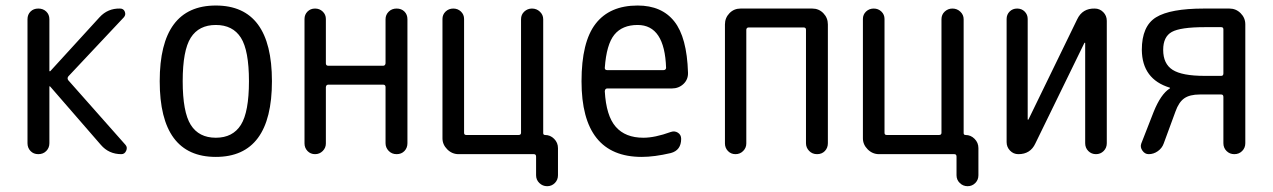

<svg xmlns="http://www.w3.org/2000/svg" viewBox="-20 -550 4540 685"><path d="M78.1 -39.1V-481.4Q78.1 -498 88.9 -508.8Q99.6 -519.5 116.7 -519.5Q133.8 -519.5 145 -508.8Q156.2 -498 156.2 -481.4V-295.9H157.2H159.2L335 -488.3Q364.3 -520.5 408.2 -519.5Q420.9 -519.5 425.3 -508.3Q429.7 -497.1 421.9 -488.3L223.6 -277.3Q218.8 -270.5 223.6 -263.7L427.7 -33.2Q435.5 -24.4 430.2 -12.2Q424.8 0 413.1 0Q368.2 0 339.8 -33.2L159.2 -241.2Q158.2 -242.2 157.2 -242.2Q156.2 -242.2 156.2 -241.2V-39.1Q156.2 -22.5 145 -11.2Q133.8 0 116.7 0Q99.6 0 88.9 -11.2Q78.1 -22.5 78.1 -39.1Z M839.4 -415.5Q810.5 -460.9 750 -460.9Q689.5 -460.9 660.6 -415.5Q631.8 -370.1 631.8 -260.3Q631.8 -150.4 660.6 -104.5Q689.5 -58.6 750 -58.6Q810.5 -58.6 839.4 -104.5Q868.2 -150.4 868.2 -260.3Q868.2 -370.1 839.4 -415.5ZM950.2 -260.3Q950.2 9.8 750 9.8Q549.8 9.8 549.8 -260.3Q549.8 -530.3 750 -530.3Q950.2 -530.3 950.2 -260.3Z M1066.4 -38.1V-482.4Q1066.4 -498 1077.1 -508.8Q1087.9 -519.5 1104 -519.5Q1120.1 -519.5 1131.3 -508.8Q1142.6 -498 1142.6 -482.4V-324.2Q1142.6 -315.4 1151.4 -315.4H1346.7Q1354.5 -315.4 1355.5 -324.2V-481.4Q1355.5 -497.1 1366.7 -508.3Q1377.9 -519.5 1395 -519.5Q1412.1 -519.5 1422.9 -508.8Q1433.6 -498 1433.6 -481.4V-39.1Q1433.6 -22.5 1422.9 -11.2Q1412.1 0 1395 0Q1377.9 0 1366.7 -11.7Q1355.5 -23.4 1355.5 -39.1V-239.3Q1355.5 -248 1346.7 -248H1151.4Q1143.6 -248 1142.6 -239.3V-38.1Q1142.6 -22.5 1131.3 -11.2Q1120.1 0 1104 0Q1087.9 0 1077.1 -11.2Q1066.4 -22.5 1066.4 -38.1Z M1616.2 0Q1592.8 0 1575.7 -17.1Q1558.6 -34.2 1558.6 -56.6V-482.4Q1558.6 -498 1569.8 -508.8Q1581.1 -519.5 1597.2 -519.5Q1613.3 -519.5 1624.5 -508.8Q1635.7 -498 1635.7 -482.4V-76.2Q1635.7 -68.4 1643.6 -68.4H1830.1Q1838.9 -68.4 1838.9 -76.2V-481.4Q1838.9 -498 1850.6 -508.8Q1862.3 -519.5 1877.9 -519.5Q1894.5 -519.5 1906.2 -508.3Q1918 -497.1 1918 -481.4V-75.2Q1918 -68.4 1924.8 -68.4Q1943.4 -68.4 1957 -54.7Q1970.7 -41 1970.7 -21.5V75.2Q1970.7 91.8 1959.5 103Q1948.2 114.3 1932.1 114.3Q1916 114.3 1904.3 103Q1892.6 91.8 1892.6 75.2V8.8Q1892.6 0 1884.8 0Z M2254.9 -460.9Q2200.2 -460.9 2171.9 -426.3Q2143.6 -391.6 2137.7 -307.6Q2137.7 -299.8 2146.5 -299.8H2346.7Q2355.5 -299.8 2356.4 -307.6Q2351.6 -460.9 2254.9 -460.9ZM2269.5 9.8Q2054.7 9.8 2054.7 -259.8Q2054.7 -400.4 2105 -465.3Q2155.3 -530.3 2254.9 -530.3Q2340.8 -530.3 2385.7 -473.6Q2430.7 -417 2434.6 -291Q2435.5 -266.6 2418.5 -250.5Q2401.4 -234.4 2377 -234.4H2146.5Q2138.7 -234.4 2137.7 -224.6Q2142.6 -136.7 2176.8 -97.7Q2210.9 -58.6 2275.4 -58.6Q2316.4 -58.6 2373 -79.1Q2386.7 -84 2398.4 -76.7Q2410.2 -69.3 2410.2 -54.7Q2410.2 -13.7 2373 -3.9Q2314.5 9.8 2269.5 9.8Z M2566.4 -38.1V-462.9Q2566.4 -486.3 2582.5 -502.9Q2598.6 -519.5 2622.1 -519.5H2877.9Q2901.4 -519.5 2917.5 -502.9Q2933.6 -486.3 2933.6 -462.9V-39.1Q2933.6 -22.5 2922.9 -11.2Q2912.1 0 2895 0Q2877.9 0 2866.7 -11.7Q2855.5 -23.4 2855.5 -39.1V-444.3Q2855.5 -452.1 2846.7 -452.1H2651.4Q2643.6 -452.1 2642.6 -444.3V-38.1Q2642.6 -22.5 2631.3 -11.2Q2620.1 0 2604 0Q2587.9 0 2577.1 -11.2Q2566.4 -22.5 2566.4 -38.1Z M3116.2 0Q3092.8 0 3075.7 -17.1Q3058.6 -34.2 3058.6 -56.6V-482.4Q3058.6 -498 3069.8 -508.8Q3081.1 -519.5 3097.2 -519.5Q3113.3 -519.5 3124.5 -508.8Q3135.7 -498 3135.7 -482.4V-76.2Q3135.7 -68.4 3143.6 -68.4H3330.1Q3338.9 -68.4 3338.9 -76.2V-481.4Q3338.9 -498 3350.6 -508.8Q3362.3 -519.5 3377.9 -519.5Q3394.5 -519.5 3406.2 -508.3Q3418 -497.1 3418 -481.4V-75.2Q3418 -68.4 3424.8 -68.4Q3443.4 -68.4 3457 -54.7Q3470.7 -41 3470.7 -21.5V75.2Q3470.7 91.8 3459.5 103Q3448.2 114.3 3432.1 114.3Q3416 114.3 3404.3 103Q3392.6 91.8 3392.6 75.2V8.8Q3392.6 0 3384.8 0Z M3613.3 0Q3595.7 0 3583.5 -12.7Q3571.3 -25.4 3571.3 -43V-482.4Q3571.3 -498 3582 -508.8Q3592.8 -519.5 3608.9 -519.5Q3625 -519.5 3635.7 -508.8Q3646.5 -498 3646.5 -482.4V-124Q3646.5 -123 3647.5 -123Q3649.4 -123 3649.4 -124L3823.2 -481.4Q3841.8 -520.5 3885.7 -519.5Q3903.3 -519.5 3916 -506.8Q3928.7 -494.1 3928.7 -475.6V-39.1Q3928.7 -22.5 3917.5 -11.2Q3906.2 0 3890.1 0Q3874 0 3862.8 -11.2Q3851.6 -22.5 3851.6 -39.1V-396.5Q3851.6 -397.5 3850.6 -397.5Q3848.6 -397.5 3848.6 -396.5L3673.8 -38.1Q3656.2 0 3613.3 0Z M4129.9 -372.1Q4129.9 -322.3 4163.6 -300.8Q4197.3 -279.3 4278.3 -279.3H4336.9Q4344.7 -279.3 4344.7 -288.1V-445.3Q4344.7 -453.1 4336.9 -453.1H4278.3Q4191.4 -453.1 4160.6 -436Q4129.9 -418.9 4129.9 -372.1ZM4078.1 0Q4064.5 0 4055.7 -12.7Q4046.9 -25.4 4051.8 -38.1L4095.7 -150.4Q4121.1 -213.9 4153.3 -234.4Q4154.3 -234.4 4154.3 -235.4Q4154.3 -237.3 4153.3 -237.3Q4054.7 -267.6 4053.7 -372.1Q4053.7 -457 4104.5 -488.3Q4155.3 -519.5 4275.4 -519.5H4366.2Q4389.6 -519.5 4406.2 -502.9Q4422.9 -486.3 4422.9 -462.9V-39.1Q4422.9 -22.5 4411.6 -11.2Q4400.4 0 4383.8 0Q4367.2 0 4356 -11.2Q4344.7 -22.5 4344.7 -39.1V-204.1Q4344.7 -212.9 4336.9 -212.9H4260.7Q4224.6 -212.9 4205.1 -199.2Q4185.5 -185.5 4173.8 -152.3L4131.8 -38.1Q4126 -21.5 4110.8 -10.7Q4095.7 0 4078.1 0Z"/></svg>

Font: Rounded Mgen+ 2m regular
Style: Regular
Weight: 400
Designer: [Source Han Sans]
Ryoko NISHIZUKA  (kana & ideographs); Paul D. Hunt (Latin, Greek & Cyrillic); Wenlong ZHANG  (bopomofo
Version: Version 1.059.20150602